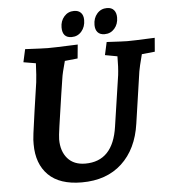

<svg xmlns="http://www.w3.org/2000/svg" viewBox="-60 -942 899 1011"><g transform="rotate(-5 390.0 -436.5)"><path d="M96 -207Q95 -225 100 -265Q105 -305 116 -381L138 -531Q142 -561 145 -631L80 -642L95 -710Q193 -705 215 -705Q250 -705 346 -709L373 -710L366 -637L298 -630Q280 -565 277 -541L264 -457Q247 -342 239.5 -290Q232 -238 232 -221Q232 -158 265 -120Q298 -82 359 -82Q505 -82 531 -262L571 -531Q576 -572 576 -630L511 -642L526 -710Q616 -705 635 -705Q669 -705 755 -709L780 -710L774 -637L705 -630Q687 -561 684 -541L644 -268Q625 -135 544 -60Q463 15 332 15Q215 15 155.5 -44Q96 -103 96 -207ZM470 -805Q470 -841 490.5 -864.5Q511 -888 543 -888Q567 -888 579.5 -873.5Q592 -859 592 -834Q592 -799 571.5 -775.5Q551 -752 519 -752Q495 -752 482.5 -766Q470 -780 470 -805ZM296 -807Q296 -841 316.5 -864.5Q337 -888 369 -888Q392 -888 405 -874.5Q418 -861 418 -836Q418 -800 397.5 -776Q377 -752 345 -752Q296 -752 296 -807Z"/></g></svg>

Font: Andada Pro ExtraBold
Style: Italic
Weight: 800
Italic angle: -6.99998°
Designer: Carolina Giovagnoli
Foundry: Huerta Tipografica
Version: Version 3.005; ttfautohint (v1.8.4)